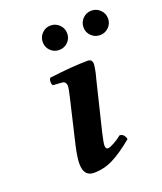

<svg xmlns="http://www.w3.org/2000/svg" viewBox="-121 -706 673 796"><g transform="rotate(-20 215.0 -308.0)"><path d="M290.5 -320.3 245.1 -133.8Q235.8 -92.8 235.8 -82.5Q235.8 -65.9 246.1 -65.9Q253.9 -65.9 272.7 -75.9Q291.5 -85.9 309.1 -100.1Q319.3 -100.1 326.2 -92.8Q333 -85.4 335 -74.2Q281.7 -30.3 241.7 -10.3Q201.7 9.8 157.2 9.8Q112.3 9.8 112.3 -46.4Q112.3 -73.7 124 -125L168.9 -315.9Q178.2 -353.5 178.2 -367.2Q178.2 -375 173.6 -380.9Q168.9 -386.7 160.2 -387.2L120.1 -390.1Q115.7 -396.5 116 -406.7Q116.2 -417 121.1 -422.9Q226.6 -436 290 -436Q310.5 -436 310.5 -415Q310.5 -409.2 308.6 -397.7Q306.6 -386.2 304.7 -377L297.4 -348.6Q292.5 -329.1 290.5 -320.3ZM157.7 -533.7Q142.1 -549.3 142.1 -571.8Q142.1 -594.2 157.7 -610.1Q173.3 -626 195.8 -626Q218.3 -626 234.1 -610.1Q250 -594.2 250 -571.8Q250 -549.3 234.1 -533.7Q218.3 -518.1 195.8 -518.1Q173.3 -518.1 157.7 -533.7ZM337.6 -533.7Q321.8 -549.3 321.8 -571.8Q321.8 -594.2 337.6 -610.1Q353.5 -626 376 -626Q398.4 -626 414.3 -610.1Q430.2 -594.2 430.2 -571.8Q430.2 -549.3 414.3 -533.7Q398.4 -518.1 376 -518.1Q353.5 -518.1 337.6 -533.7Z"/></g></svg>

Font: Linux Libertine G
Style: Semibold Italic
Weight: 600
Italic angle: -11.5°
Designer: Philipp H. Poll
Foundry: Philipp H. Poll
Version: Version 5.1.1